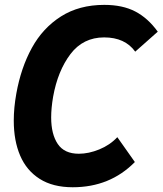

<svg xmlns="http://www.w3.org/2000/svg" viewBox="-20 -754 668 788"><path d="M36.5 -259Q36.5 -311.5 47 -370Q66 -476 110.8 -557.5Q155.5 -639 230.2 -686.5Q305 -734 408 -734Q483 -734 535 -707Q587 -680 627.5 -624L535 -542Q493 -600.5 407.5 -600.5Q321 -600.5 269 -531.8Q217 -463 198 -357Q190 -310 190 -272Q190 -203.5 217 -163.2Q244 -123 303.5 -123Q344 -123 387.5 -140.8Q431 -158.5 461.5 -191L533.5 -89Q431.5 14.5 278.5 14.5Q197 14.5 143 -19.8Q89 -54 62.8 -115.2Q36.5 -176.5 36.5 -259Z"/></svg>

Font: JuliaMono ExtraBold
Style: Italic
Weight: 800
Italic angle: -9°
Monospace: yes
Designer: cormullion
Foundry: corm
Version: Version 0.057; ttfautohint (v1.8.4)